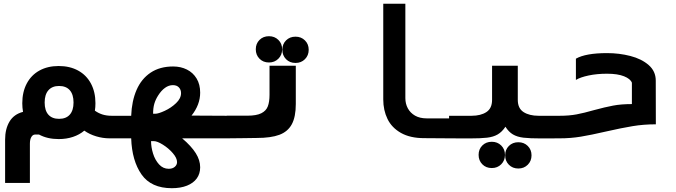

<svg xmlns="http://www.w3.org/2000/svg" viewBox="-20 -745 3640 1034"><path d="M434 -41.5Q408 -19.5 373 -7.8Q338 4 296 4Q235 4 190 -20.5H169.5Q156.5 -20.5 148.8 -7.2Q141 6 141 29V240H7.5V7Q7.5 -50.5 31.2 -90.2Q55 -130 104 -142.5Q100 -165.5 100 -189Q100 -249.5 124 -295Q148 -340.5 192.2 -365Q236.5 -389.5 296 -389.5Q356 -389.5 400.8 -365Q445.5 -340.5 469.8 -295Q494 -249.5 494 -189Q494 -168 491 -149Q511.5 -134.5 533.2 -128Q555 -121.5 581.5 -121.5H602V0H569.5Q534 0 498 -10.8Q462 -21.5 434 -41.5ZM376 -193Q376 -236 356 -259Q336 -282 298 -282Q261 -282 240.8 -259Q220.5 -236 220.5 -193Q220.5 -150 240.5 -127.5Q260.5 -105 298 -105Q336 -105 356 -127.8Q376 -150.5 376 -193Z M686.5 0H599V-121.5H686.5Q689.5 -201 715.5 -260.8Q741.5 -320.5 791.2 -353.8Q841 -387 912.5 -387Q953.5 -387 986.5 -370.5Q1019.5 -354 1038.8 -322.2Q1058 -290.5 1058 -246Q1058 -181 1011.5 -122.5L1201 -121.5V0H961Q1010.5 42 1034.2 79.8Q1058 117.5 1058 156Q1058 190.5 1039.8 215.8Q1021.5 241 987 254.8Q952.5 268.5 905.5 268.5Q794 268.5 742.2 194.5Q690.5 120.5 686.5 0ZM933.5 128Q933.5 106 910.5 79.5Q887.5 53 857 34Q826.5 15 808 15H793.5Q793.5 47 804.2 81.8Q815 116.5 836.5 140.2Q858 164 888.5 164Q909 164 921.2 153.5Q933.5 143 933.5 128ZM955 -243.5Q955 -262 943.5 -274.2Q932 -286.5 911 -286.5Q889 -286.5 868.8 -272Q848.5 -257.5 831.5 -230.5Q817.5 -208.5 811 -186Q804.5 -163.5 804.5 -132.5H817Q833 -132.5 867.2 -148.2Q901.5 -164 928.2 -189.5Q955 -215 955 -243.5Z M1201 -122H1312Q1361 -122 1387 -135Q1413 -148 1422.2 -172Q1431.5 -196 1431.5 -234.5V-391H1573V-185Q1573 -115.5 1551.5 -75.8Q1530 -36 1484.5 -19Q1439 -2 1362.5 -2L1293 -1Q1228 0 1201 0ZM1357.5 -479.5Q1357.5 -510 1377.5 -530Q1397.5 -550 1428.5 -550Q1459 -550 1479.2 -530Q1499.5 -510 1499.5 -479.5Q1499.5 -449 1479.2 -428.8Q1459 -408.5 1428.5 -408.5Q1397.5 -408.5 1377.5 -428.8Q1357.5 -449 1357.5 -479.5ZM1500.5 -477Q1500.5 -507.5 1520.5 -527.5Q1540.5 -547.5 1571.5 -547.5Q1602 -547.5 1622.2 -527.5Q1642.5 -507.5 1642.5 -477Q1642.5 -446.5 1622.2 -426.2Q1602 -406 1571.5 -406Q1540.5 -406 1520.5 -426.2Q1500.5 -446.5 1500.5 -477Z M2044 -209.5V-725H2163V-216.5Q2163 -186.5 2176.2 -161.8Q2189.5 -137 2215.2 -122.2Q2241 -107.5 2277.5 -107.5H2402V0L2265 -1Q2189 -1 2139.2 -29.2Q2089.5 -57.5 2066.8 -104.5Q2044 -151.5 2044 -209.5Z M2557.5 89Q2557.5 58.5 2577.5 38.5Q2597.5 18.5 2628.5 18.5Q2659 18.5 2679.2 38.5Q2699.5 58.5 2699.5 89Q2699.5 119.5 2679.2 139.8Q2659 160 2628.5 160Q2597.5 160 2577.5 139.8Q2557.5 119.5 2557.5 89ZM2700.5 91.5Q2700.5 61 2720.5 41Q2740.5 21 2771.5 21Q2802 21 2822.2 41Q2842.5 61 2842.5 91.5Q2842.5 122 2822.2 142.2Q2802 162.5 2771.5 162.5Q2740.5 162.5 2720.5 142.2Q2700.5 122 2700.5 91.5ZM2630 -207V-391H2768.5V-207Q2768.5 -161.5 2799.5 -141.5Q2830.5 -121.5 2880.5 -121.5H3001.5V0L2894 0.5Q2833 0.5 2799.2 -3.5Q2765.5 -7.5 2742.5 -21Q2719.5 -34.5 2702 -62.5Q2683.5 -34.5 2660.2 -21Q2637 -7.5 2603 -3.5Q2569 0.5 2507 0.5L2398.5 0V-121.5H2519.5Q2569 -121.5 2599.5 -141.5Q2630 -161.5 2630 -207Z M3081.5 -314.5V-429Q3134 -459 3249.5 -459Q3315 -459 3375 -443.5Q3435 -428 3473.2 -394.8Q3511.5 -361.5 3511.5 -311L3512 -75.5Q3446 -75.5 3386 -65.5Q3326 -55.5 3242.5 -36.5Q3162.5 -18 3107.8 -9Q3053 0 2994.5 0V-121.5Q3045 -121.5 3085 -129Q3125 -136.5 3179 -152Q3238 -168 3281.5 -176.2Q3325 -184.5 3383 -184.5V-299.5Q3375 -320.5 3340.8 -334.2Q3306.5 -348 3249 -348Q3195 -348 3150 -338.5Q3105 -329 3081.5 -314.5Z"/></svg>

Font: JuliaMono ExtraBoldItalic
Style: Regular
Weight: 800
Italic angle: -9°
Monospace: yes
Designer: cormullion
Foundry: corm
Version: Version 0.049; ttfautohint (v1.8.4)